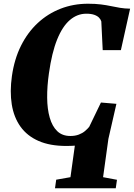

<svg xmlns="http://www.w3.org/2000/svg" viewBox="-20 -772 718 1030"><path d="M275 238 281.5 192 358 178.5 381.5 9.5Q371.5 10 360.2 10.5Q349 11 336 11Q248 11 187 -15.8Q126 -42.5 90.2 -92.2Q54.5 -142 43.2 -211.2Q32 -280.5 44 -364.5Q57 -455.5 92.8 -527Q128.5 -598.5 182.8 -648.8Q237 -699 305.5 -725.5Q374 -752 452 -752Q492 -752 521.5 -748.2Q551 -744.5 575.5 -739.2Q600 -734 624.2 -730Q648.5 -726 678 -725.5L628.5 -503H531L523.5 -657Q520.5 -667.5 511.5 -677Q502.5 -686.5 485.8 -692.5Q469 -698.5 443 -698.5Q394.5 -698.5 354.8 -664.5Q315 -630.5 286.5 -560Q258 -489.5 242.5 -379Q232.5 -309.5 233 -248.2Q233.5 -187 246.8 -140.8Q260 -94.5 287 -68.5Q314 -42.5 357.5 -42.5Q383 -42.5 402.8 -50Q422.5 -57.5 436.2 -69.2Q450 -81 458.5 -91.5L521.5 -222L604.5 -215L561.5 -27L533 178.5L607.5 192.5L601 238Z"/></svg>

Font: Merriweather 72pt Black
Style: Italic
Weight: 900
Italic angle: -7.8°
Version: Version 2.101